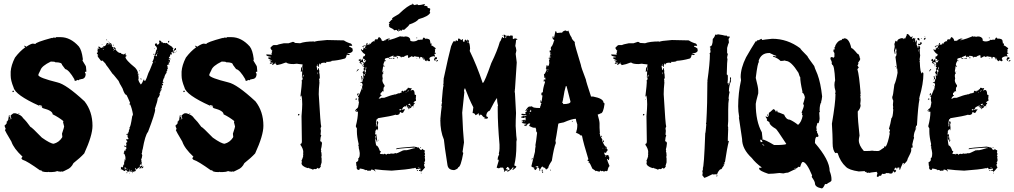

<svg xmlns="http://www.w3.org/2000/svg" viewBox="-20 -919 5519 1045"><path d="M286.1 -716.8H309.6Q363.8 -716.8 409.2 -666Q424.8 -646 430.7 -599.6V-593.8L428.7 -589.8L446.3 -560.5Q448.2 -560.5 450.2 -529.3L446.3 -527.3Q446.3 -529.3 444.3 -529.3L442.4 -525.4V-523.4L446.3 -517.6Q446.3 -488.3 418.9 -488.3Q418.9 -486.3 415 -486.3Q415 -488.3 413.1 -488.3Q413.1 -482.4 405.3 -482.4Q401.4 -484.4 399.4 -484.4Q399.4 -481.4 391.6 -478.5Q383.8 -481.4 383.8 -484.4Q385.7 -484.4 385.7 -486.3Q355 -539.1 335 -543L317.4 -566.4Q317.4 -580.1 280.3 -580.1Q280.3 -584 256.8 -584Q207 -560.1 200.2 -537.1Q188.5 -515.6 188.5 -509.8Q193.4 -495.1 292 -470.7Q339.8 -460.4 440.4 -367.2Q483.4 -312 483.4 -234.4Q483.4 -181.6 438.5 -84Q415.5 -59.1 379.9 -31.2Q367.2 -4.9 344.7 3.9Q322.3 15.6 319.3 15.6L315.4 13.7L311.5 15.6Q292 14.2 292 11.7Q279.3 17.6 260.7 17.6H247.1Q245.1 17.6 245.1 15.6L241.2 17.6H237.3Q204.1 17.6 204.1 5.9Q200.2 6.3 200.2 9.8Q126.5 -43 104.5 -48.8Q101.6 -48.8 96.7 -56.6V-58.6L102.5 -66.4Q54.2 -111.3 42 -148.4Q6.8 -207.5 6.8 -210.9Q10.7 -215.8 10.7 -218.8Q4.9 -229.5 4.9 -236.3Q7.8 -236.3 16.6 -248V-257.8Q25.4 -257.8 28.3 -291H30.3Q34.2 -290.5 34.2 -287.1Q30.3 -286.6 30.3 -283.2Q38.1 -283.2 38.1 -269.5H40Q40 -271.5 42 -275.4Q38.1 -281.7 38.1 -287.1V-291Q51.8 -302.7 55.7 -302.7H63.5Q95.7 -294.4 106.4 -275.4Q124.5 -258.3 145.5 -228.5Q151.9 -228 208 -169.9Q254.9 -136.7 272.5 -136.7Q301.3 -144.5 317.4 -169.9L319.3 -173.8Q319.3 -180.7 317.4 -191.4Q329.1 -226.1 329.1 -230.5Q329.1 -233.4 323.2 -253.9Q325.2 -257.8 325.2 -259.8Q298.8 -281.2 266.6 -296.9Q266.6 -316.4 213.9 -330.1Q210.9 -330.1 206.1 -337.9V-339.8H210Q210 -344.2 192.4 -347.7L194.3 -343.8H192.4Q62.5 -402.3 53.7 -443.4Q38.1 -481 38.1 -507.8V-529.3Q40.5 -564 61.5 -605.5Q87.9 -640.6 118.2 -662.1Q115.2 -662.1 110.4 -669.9H114.3Q122.1 -667 122.1 -664.1Q148.9 -681.6 159.2 -681.6L172.9 -679.7Q172.9 -688.5 262.7 -712.9V-710.9Q269 -714.8 274.4 -714.8Q275.4 -714.8 282.2 -712.9Q282.7 -716.8 286.1 -716.8ZM51.8 -425.8Q55.7 -425.3 55.7 -421.9Q55.7 -418 51.8 -418H47.9V-421.9Q48.3 -425.8 51.8 -425.8ZM196.3 -341.8H200.2V-339.8H196.3ZM81.1 -302.7H85V-298.8H81.1ZM28.3 -269.5V-265.6H30.3V-269.5Z M559.1 -705.1Q563 -704.6 563 -701.2V-699.2Q559.1 -699.2 559.1 -703.1ZM850.1 -699.2Q859.9 -693.8 859.9 -687.5Q861.8 -687.5 861.8 -689.5Q869.6 -686.5 869.6 -683.6L873.5 -685.5Q877.9 -685.5 881.3 -683.6Q885.3 -685.5 887.2 -685.5Q893.1 -678.7 916.5 -664.1Q919.9 -656.2 924.3 -656.2L920.4 -648.4Q922.4 -645 922.4 -640.6H924.3Q924.3 -647 934.1 -658.2Q938 -657.7 938 -654.3V-646.5H936L932.1 -648.4Q932.1 -643.6 924.3 -638.7L926.3 -634.8V-632.8Q926.3 -628.9 922.4 -628.9V-638.7H920.4Q920.4 -636.7 918.5 -632.8L914.6 -634.8H912.6V-630.9Q912.6 -629.9 916.5 -625Q912.6 -624.5 912.6 -621.1L908.7 -623H906.7Q904.8 -615.2 904.8 -609.4L900.9 -611.3Q900.9 -607.4 898.9 -607.4Q901.9 -599.6 904.8 -599.6Q904.8 -601.6 906.7 -601.6V-593.8L898.9 -599.6V-591.8H900.9L904.8 -593.8V-585.9Q900.4 -572.3 889.2 -562.5Q893.1 -556.2 893.1 -552.7H891.1L893.1 -548.8V-543Q889.2 -543 889.2 -541L891.1 -537.1L885.3 -527.3L887.2 -523.4Q877 -513.2 873.5 -494.1Q870.1 -494.1 865.7 -474.6Q869.6 -474.1 869.6 -470.7V-468.8Q867.7 -468.8 863.8 -466.8Q863.8 -468.8 861.8 -468.8V-464.8Q867.7 -464.8 867.7 -457Q865.7 -457 865.7 -455.1L861.8 -457H859.9V-455.1H863.8V-451.2L859.9 -453.1L861.8 -443.4Q861.8 -439.5 857.9 -439.5Q857.9 -441.4 856 -441.4V-437.5H859.9Q857.9 -423.8 854 -423.8Q854 -425.8 852.1 -425.8V-423.8Q854 -419.9 854 -418Q851.1 -418 848.1 -410.2L850.1 -406.2Q846.7 -392.1 838.4 -384.8Q838.4 -370.1 822.8 -326.2Q822.8 -324.2 824.7 -324.2Q824.7 -302.7 785.6 -201.2Q770 -184.1 756.3 -105.5Q754.4 -105.5 754.4 -103.5H756.3Q754.4 -97.7 752.4 -97.7Q752.4 -95.7 754.4 -95.7Q752.9 -84 750.5 -84L754.4 -74.2Q752.4 -57.1 748.5 -52.7V-50.8L750.5 -41Q748.5 -41 748.5 -39.1L752.4 -37.1Q750.5 -19.5 746.6 -19.5Q744.6 -23.4 744.6 -25.4H742.7L740.7 -15.6V-11.7Q743.7 -11.7 754.4 -19.5V-17.6Q752.4 -13.7 752.4 -11.7H756.3L760.3 -13.7V-9.8Q760.3 -6.8 752.4 -2H750.5L752.4 -5.9V-9.8Q741.7 0 740.7 0Q740.7 -2 738.8 -2L740.7 -5.9V-9.8H738.8L721.2 3.9Q721.2 -3.9 717.3 -3.9H715.3Q719.2 8.3 719.2 11.7Q716.3 11.7 711.4 15.6V11.7H709.5V15.6Q711.4 15.6 711.4 17.6H709.5Q704.6 13.7 703.6 13.7H701.7V19.5L693.8 15.6Q693.8 17.6 691.9 17.6Q688 11.2 688 7.8H686Q686 15.6 682.1 15.6V13.7L678.2 15.6H674.3L668.5 7.8H660.6V11.7H656.7Q643.1 4.4 643.1 2L639.2 3.9H637.2L639.2 -5.9Q637.2 -5.9 637.2 -7.8L643.1 -11.7V-7.8H645Q647.9 -7.8 650.9 -13.7H648.9Q652.8 -25.4 656.7 -25.4Q654.8 -29.3 654.8 -31.2Q658.7 -43.9 658.7 -48.8V-52.7H662.6V-64.5Q658.7 -83.5 652.8 -84V-85.9L656.7 -91.8Q654.8 -95.7 654.8 -97.7Q658.2 -99.6 664.6 -99.6L662.6 -103.5Q668.5 -109.9 668.5 -113.3Q666.5 -121.1 656.7 -121.1V-127H658.7L664.6 -123H668.5L666.5 -127L668.5 -130.9Q666.5 -137.7 666.5 -138.7Q666.5 -144.5 672.4 -144.5V-150.4Q672.4 -153.3 666.5 -156.2Q668.5 -160.2 668.5 -162.1H670.4Q672.4 -162.1 672.4 -160.2Q675.8 -162.1 680.2 -162.1L674.3 -173.8V-185.5Q667.5 -187.5 666.5 -187.5V-189.5Q673.8 -189.5 678.2 -193.4L676.3 -197.3V-199.2L680.2 -197.3Q680.2 -210.9 686 -218.8Q684.1 -222.7 684.1 -224.6Q690.4 -224.6 699.7 -287.1Q701.7 -287.1 703.6 -296.9Q697.8 -331.1 688 -351.6L684.1 -349.6V-351.6L688 -359.4Q674.3 -392.1 668.5 -402.3Q658.2 -402.3 647 -437.5L637.2 -455.1Q634.3 -457.5 625.5 -478.5Q594.7 -517.6 592.3 -517.6Q563.5 -559.6 557.1 -566.4Q557.1 -571.3 537.6 -589.8L533.7 -587.9H529.8Q510.3 -610.8 510.3 -617.2H514.2V-619.1Q506.3 -628.9 506.3 -630.9Q512.2 -630.9 512.2 -638.7L510.3 -642.6Q512.2 -646.5 512.2 -648.4Q510.3 -652.3 510.3 -654.3H522V-656.2Q516.1 -656.2 516.1 -660.2V-666H518.1Q527.8 -662.1 527.8 -658.2H531.7Q535.6 -658.2 535.6 -662.1L539.6 -660.2H543.5L539.6 -666Q552.7 -666 559.1 -677.7Q557.1 -677.7 557.1 -679.7L564.9 -685.5Q570.8 -685.5 570.8 -677.7H572.8Q576.7 -677.7 576.7 -681.6V-683.6H570.8Q571.3 -687.5 574.7 -687.5Q588.4 -680.7 588.4 -677.7L586.4 -673.8Q590.3 -673.3 590.3 -669.9V-668L588.4 -664.1Q606 -664.1 609.9 -654.3L607.9 -650.4Q623 -630.9 633.3 -630.9H639.2V-625L643.1 -627L648.9 -623Q648.9 -625 650.9 -625L652.8 -621.1L662.6 -628.9L664.6 -625Q662.6 -621.1 662.6 -619.1Q666.5 -617.2 668.5 -617.2V-615.2Q668.5 -612.3 662.6 -609.4Q662.6 -593.3 715.3 -550.8Q731 -533.7 731 -519.5H729Q734.9 -501 734.9 -496.1H732.9L734.9 -492.2L732.9 -488.3Q732.9 -477.1 746.6 -459Q754.9 -467.3 762.2 -486.3Q766.1 -486.3 766.1 -478.5H770Q777.8 -490.2 787.6 -521.5Q792 -527.3 811 -576.2H813V-580.1Q809.1 -580.1 809.1 -582Q814.5 -591.3 818.8 -605.5L816.9 -609.4Q816.9 -612.3 822.8 -615.2L820.8 -619.1V-621.1Q825.2 -621.1 830.6 -646.5Q833 -646.5 834.5 -654.3Q833.5 -665.5 824.7 -669.9L822.8 -679.7Q829.1 -683.6 832.5 -683.6Q834.5 -680.2 834.5 -675.8Q845.7 -675.8 848.1 -687.5L846.2 -691.4V-695.3Q846.7 -699.2 850.1 -699.2ZM900.9 -697.3V-691.4Q900.9 -687.5 897 -687.5H895V-695.3Q897 -695.3 900.9 -697.3ZM566.9 -693.4H570.8V-691.4H566.9ZM564.9 -677.7V-675.8H568.8V-677.7ZM533.7 -677.7H537.6V-675.8H533.7ZM580.6 -675.8V-673.8H584.5V-675.8ZM598.1 -675.8 600.1 -671.9H594.2Q594.7 -675.8 598.1 -675.8ZM594.2 -660.2Q600.1 -647.5 606 -646.5V-648.4Q598.1 -657.2 598.1 -662.1ZM820.8 -656.2H822.8V-652.3H820.8ZM539.6 -652.3Q540 -648.4 543.5 -648.4V-652.3ZM596.2 -646.5V-642.6H598.1V-646.5ZM938 -642.6H939.9V-638.7H938ZM834.5 -638.7V-634.8H836.4V-638.7ZM930.2 -636.7H934.1V-632.8H930.2ZM834.5 -628.9V-625H836.4V-628.9ZM818.8 -627V-621.1H814.9V-623Q815.4 -627 818.8 -627ZM828.6 -619.1V-613.3H832.5L834.5 -623H832.5Q828.6 -622.6 828.6 -619.1ZM824.7 -619.1V-615.2H826.7V-619.1ZM822.8 -584V-580.1H824.7V-584ZM897 -584V-580.1H898.9V-584ZM897 -570.3H900.9V-566.4H897ZM736.8 -535.2H740.7V-531.2Q736.8 -531.2 736.8 -535.2ZM732.9 -517.6H736.8V-509.8H734.9Q734.9 -514.2 732.9 -517.6ZM744.6 -492.2H748.5Q748.5 -490.2 750.5 -486.3H748.5Q744.6 -486.3 744.6 -490.2ZM854 -435.5V-431.6H856V-435.5ZM660.6 -50.8Q661.1 -46.9 664.6 -46.9V-50.8ZM746.6 -35.2V-31.2H748.5V-35.2ZM658.7 -9.8V0H660.6Q664.6 -2 666.5 -2Q666.5 -4.9 658.7 -9.8ZM668.5 -2V2H670.4V-2ZM672.4 0V3.9H674.3V0ZM658.7 3.9V5.9H662.6V3.9ZM682.1 3.9V7.8H684.1V3.9ZM695.8 7.8Q695.8 9.8 693.8 13.7H697.8V7.8ZM672.4 17.6V23.4H668.5V21.5Q668.9 17.6 672.4 17.6ZM701.7 19.5H703.6V23.4H701.7ZM684.1 21.5H686V25.4H684.1Z M1216.3 -716.8H1239.7Q1293.9 -716.8 1339.4 -666Q1355 -646 1360.8 -599.6V-593.8L1358.9 -589.8L1376.5 -560.5Q1378.4 -560.5 1380.4 -529.3L1376.5 -527.3Q1376.5 -529.3 1374.5 -529.3L1372.6 -525.4V-523.4L1376.5 -517.6Q1376.5 -488.3 1349.1 -488.3Q1349.1 -486.3 1345.2 -486.3Q1345.2 -488.3 1343.3 -488.3Q1343.3 -482.4 1335.4 -482.4Q1331.5 -484.4 1329.6 -484.4Q1329.6 -481.4 1321.8 -478.5Q1314 -481.4 1314 -484.4Q1315.9 -484.4 1315.9 -486.3Q1285.2 -539.1 1265.1 -543L1247.6 -566.4Q1247.6 -580.1 1210.4 -580.1Q1210.4 -584 1187 -584Q1137.2 -560.1 1130.4 -537.1Q1118.7 -515.6 1118.7 -509.8Q1123.5 -495.1 1222.2 -470.7Q1270 -460.4 1370.6 -367.2Q1413.6 -312 1413.6 -234.4Q1413.6 -181.6 1368.7 -84Q1345.7 -59.1 1310.1 -31.2Q1297.4 -4.9 1274.9 3.9Q1252.4 15.6 1249.5 15.6L1245.6 13.7L1241.7 15.6Q1222.2 14.2 1222.2 11.7Q1209.5 17.6 1190.9 17.6H1177.2Q1175.3 17.6 1175.3 15.6L1171.4 17.6H1167.5Q1134.3 17.6 1134.3 5.9Q1130.4 6.3 1130.4 9.8Q1056.6 -43 1034.7 -48.8Q1031.7 -48.8 1026.9 -56.6V-58.6L1032.7 -66.4Q984.4 -111.3 972.2 -148.4Q937 -207.5 937 -210.9Q940.9 -215.8 940.9 -218.8Q935.1 -229.5 935.1 -236.3Q938 -236.3 946.8 -248V-257.8Q955.6 -257.8 958.5 -291H960.4Q964.4 -290.5 964.4 -287.1Q960.4 -286.6 960.4 -283.2Q968.3 -283.2 968.3 -269.5H970.2Q970.2 -271.5 972.2 -275.4Q968.3 -281.7 968.3 -287.1V-291Q981.9 -302.7 985.8 -302.7H993.7Q1025.9 -294.4 1036.6 -275.4Q1054.7 -258.3 1075.7 -228.5Q1082 -228 1138.2 -169.9Q1185.1 -136.7 1202.6 -136.7Q1231.4 -144.5 1247.6 -169.9L1249.5 -173.8Q1249.5 -180.7 1247.6 -191.4Q1259.3 -226.1 1259.3 -230.5Q1259.3 -233.4 1253.4 -253.9Q1255.4 -257.8 1255.4 -259.8Q1229 -281.2 1196.8 -296.9Q1196.8 -316.4 1144 -330.1Q1141.1 -330.1 1136.2 -337.9V-339.8H1140.1Q1140.1 -344.2 1122.6 -347.7L1124.5 -343.8H1122.6Q992.7 -402.3 983.9 -443.4Q968.3 -481 968.3 -507.8V-529.3Q970.7 -564 991.7 -605.5Q1018.1 -640.6 1048.3 -662.1Q1045.4 -662.1 1040.5 -669.9H1044.4Q1052.2 -667 1052.2 -664.1Q1079.1 -681.6 1089.4 -681.6L1103 -679.7Q1103 -688.5 1192.9 -712.9V-710.9Q1199.2 -714.8 1204.6 -714.8Q1205.6 -714.8 1212.4 -712.9Q1212.9 -716.8 1216.3 -716.8ZM981.9 -425.8Q985.8 -425.3 985.8 -421.9Q985.8 -418 981.9 -418H978V-421.9Q978.5 -425.8 981.9 -425.8ZM1126.5 -341.8H1130.4V-339.8H1126.5ZM1011.2 -302.7H1015.1V-298.8H1011.2ZM958.5 -269.5V-265.6H960.4V-269.5Z M1460.9 -576.2 1462.9 -580.1Q1457 -580.1 1457 -576.2ZM1627 -498Q1630.9 -498 1632.8 -511.7H1628.9ZM1710.9 -515.6V-525.4H1709V-515.6ZM1709 -564.5V-568.4Q1705.1 -567.9 1705.1 -564.5ZM1460.9 -576.2V-574.2L1447.3 -570.3L1453.1 -578.1V-585.9Q1447.3 -585.9 1447.3 -589.8L1451.2 -591.8Q1451.7 -587.9 1455.1 -587.9H1459Q1459 -591.8 1441.4 -599.6L1439.5 -603.5V-605.5Q1447.3 -607.4 1455.1 -607.4V-609.4Q1429.7 -613.8 1429.7 -619.1V-623Q1435.5 -623 1459 -621.1Q1459 -625 1457 -628.9L1460.9 -630.9L1459 -634.8V-636.7L1462.9 -642.6Q1458.5 -643.6 1451.2 -658.2Q1463.9 -673.8 1470.7 -673.8H1488.3Q1493.7 -677.7 1525.4 -683.6H1550.8L1574.2 -691.4Q1584 -690.4 1584 -685.5Q1603.5 -683.6 1613.3 -683.6Q1639.6 -693.4 1689.5 -693.4L1693.4 -691.4Q1693.4 -696.3 1759.8 -701.2Q1815.9 -699.2 1851.6 -699.2Q1866.7 -688.5 1890.6 -681.6L1896.5 -673.8V-669.9H1880.9V-664.1Q1890.1 -663.1 1900.4 -652.3L1898.4 -648.4Q1900.4 -644.5 1900.4 -642.6Q1894 -628.9 1871.1 -628.9V-627Q1884.8 -625 1884.8 -621.1Q1880.4 -621.1 1877 -619.1Q1873.5 -621.1 1867.2 -621.1Q1863.3 -599.6 1853.5 -599.6Q1818.4 -589.8 1785.2 -587.9Q1785.2 -582 1752 -582V-580.1H1755.9V-576.2H1750Q1748 -576.2 1748 -578.1Q1724.6 -578.1 1724.6 -568.4H1720.7V-574.2Q1716.8 -574.2 1714.8 -558.6Q1716.8 -558.6 1716.8 -556.6L1712.9 -554.7Q1710 -562.5 1707 -562.5Q1703.1 -562 1703.1 -558.6Q1707 -540.5 1707 -537.1Q1710.4 -537.1 1712.9 -546.9Q1710.9 -546.9 1710.9 -548.8H1714.8Q1716.8 -535.6 1718.8 -531.2Q1718.8 -529.3 1716.8 -529.3Q1720.7 -513.7 1720.7 -494.1L1716.8 -488.3L1718.8 -476.6Q1718.8 -474.6 1716.8 -474.6L1718.8 -470.7Q1714.8 -434.6 1714.8 -406.2Q1724.6 -235.4 1728.5 -230.5Q1724.6 -222.7 1724.6 -218.8L1726.6 -207Q1724.6 -193.8 1724.6 -185.5Q1728.5 -185.5 1728.5 -179.7Q1724.1 -174.3 1722.7 -150.4Q1732.4 -148.4 1732.4 -138.7Q1730.5 -116.7 1726.6 -105.5Q1728.5 -102.1 1728.5 -97.7H1726.6Q1730.5 -88.9 1730.5 -72.3Q1730.5 -66.4 1728.5 -66.4L1730.5 -56.6V-35.2Q1730.5 -33.2 1724.6 -15.6Q1726.6 -15.6 1726.6 -13.7Q1719.2 -2 1716.8 -2H1712.9L1707 -5.9Q1706.5 -0.5 1697.3 2L1693.4 0Q1685.5 3.9 1679.7 3.9Q1679.7 1 1660.2 -3.9Q1660.2 -5.9 1658.2 -5.9L1654.3 -3.9Q1621.1 -14.2 1621.1 -31.2Q1623 -35.2 1623 -37.1L1621.1 -46.9Q1623.5 -46.9 1628.9 -64.5H1630.9Q1630.9 -66.4 1628.9 -66.4Q1630.9 -77.1 1630.9 -82L1628.9 -85.9L1630.9 -89.8Q1630.9 -108.9 1615.2 -130.9Q1615.2 -136.7 1617.2 -136.7Q1623 -136.7 1623 -150.4Q1621.1 -251 1621.1 -287.1Q1625 -332.5 1625 -351.6Q1625 -378.9 1621.1 -398.4H1619.1V-394.5H1615.2Q1623 -459.5 1623 -474.6Q1621.1 -478.5 1621.1 -480.5Q1627 -482.4 1627 -493.2Q1627 -498 1623 -498Q1625 -521.5 1625 -529.3Q1625 -533.2 1621.1 -533.2V-527.3H1617.2L1619.1 -552.7H1623Q1623 -548.8 1625 -535.2H1627V-537.1Q1625 -547.9 1625 -554.7L1627 -568.4Q1600.6 -570.8 1595.7 -572.3Q1585 -570.3 1578.1 -570.3Q1547.4 -570.3 1539.1 -578.1H1533.2Q1509.8 -568.4 1486.3 -564.5Q1486.3 -567.4 1478.5 -572.3Q1480.5 -576.2 1480.5 -578.1H1478.5Q1471.7 -566.4 1460.9 -566.4V-572.3Q1466.8 -572.3 1466.8 -578.1L1462.9 -576.2ZM1605.5 -291H1601.6Q1601.6 -298.8 1605.5 -298.8H1609.4V-294.9Q1609.4 -291 1605.5 -291ZM1617.2 -377H1613.3V-378.9H1617.2Z M2160.6 -722.7V-718.8Q2162.6 -718.8 2166.5 -720.7Q2176.8 -718.8 2178.2 -718.8L2186 -720.7Q2207 -720.7 2213.4 -705.1Q2213.4 -703.1 2211.4 -703.1Q2211.4 -693.4 2231 -693.4Q2248.5 -694.8 2256.3 -703.1Q2258.3 -703.1 2258.3 -701.2L2268.1 -703.1H2279.8Q2279.8 -708.5 2285.6 -714.8Q2293.5 -712.9 2293.5 -707Q2295.4 -707 2295.4 -709Q2320.8 -709 2320.8 -695.3Q2322.8 -687.5 2322.8 -681.6H2324.7L2328.6 -683.6V-675.8L2326.7 -671.9Q2333 -671.9 2352.1 -656.2Q2348.1 -648.4 2346.2 -648.4L2348.1 -644.5V-642.6L2346.2 -632.8Q2350.1 -630.9 2352.1 -630.9V-627Q2344.2 -627 2344.2 -623Q2348.1 -615.2 2348.1 -611.3H2344.2Q2342.3 -611.3 2342.3 -613.3Q2316.9 -609.9 2316.9 -599.6Q2320.8 -593.3 2320.8 -587.9L2316.9 -585.9H2313Q2308.1 -589.8 2307.1 -589.8H2301.3V-585.9H2299.3Q2289.6 -590.8 2289.6 -599.6H2285.6L2281.7 -597.7Q2281.7 -609.4 2268.1 -609.4V-605.5L2264.2 -607.4H2262.2V-605.5H2266.1V-601.6H2260.3V-609.4H2258.3Q2248.5 -609.4 2234.9 -613.3Q2234.9 -609.4 2231 -609.4H2227.1L2221.2 -613.3L2203.6 -603.5H2201.7Q2201.7 -612.3 2199.7 -615.2Q2201.7 -615.2 2201.7 -617.2Q2197.8 -617.2 2197.8 -619.1Q2183.6 -615.7 2178.2 -609.4H2164.6V-605.5H2162.6Q2162.6 -615.2 2139.2 -615.2L2137.2 -611.3Q2139.2 -611.3 2139.2 -609.4H2137.2L2125.5 -611.3V-607.4H2121.6V-617.2Q2100.1 -607.4 2098.1 -607.4V-603.5H2106V-599.6H2100.1Q2097.2 -599.6 2094.2 -605.5Q2074.7 -601.6 2074.7 -597.7V-589.8H2080.6V-585.9H2078.6L2074.7 -587.9Q2066.9 -574.2 2066.9 -568.4V-564.5Q2066.9 -560.5 2072.8 -560.5V-556.6H2068.8L2064.9 -558.6Q2064.9 -551.3 2061 -531.2Q2062 -523.4 2066.9 -523.4V-519.5Q2061 -519.5 2061 -503.9L2063 -492.2L2061 -482.4Q2061 -470.2 2072.8 -455.1V-447.3Q2066.9 -447.3 2066.9 -427.7Q2068.8 -423.8 2068.8 -421.9H2064.9L2061 -423.8Q2061 -418 2051.3 -412.1V-400.4L2055.2 -402.3L2057.1 -398.4Q2047.9 -395 2043.5 -384.8H2041.5V-382.8H2049.3L2055.2 -386.7H2070.8Q2110.8 -402.3 2127.4 -404.3Q2127.4 -406.2 2129.4 -406.2Q2131.3 -406.2 2131.3 -404.3Q2149.4 -412.1 2152.8 -412.1Q2152.8 -410.2 2154.8 -410.2Q2154.8 -413.1 2166.5 -416Q2164.6 -419.9 2164.6 -421.9L2170.4 -425.8L2178.2 -419.9Q2178.2 -425.8 2182.1 -425.8H2188Q2188 -429.7 2197.8 -435.5Q2197.8 -441.4 2201.7 -441.4Q2211.4 -440.9 2211.4 -437.5L2215.3 -439.5H2217.3L2221.2 -437.5L2215.3 -427.7V-425.8L2225.1 -429.7Q2236.8 -429.7 2236.8 -406.2V-404.3Q2244.6 -403.3 2244.6 -398.4V-396.5Q2244.6 -394.5 2242.7 -394.5Q2242.7 -392.6 2244.6 -392.6L2242.7 -384.8L2244.6 -371.1Q2231 -366.2 2231 -357.4L2234.9 -359.4H2236.8V-355.5Q2236.8 -351.6 2231 -351.6L2232.9 -347.7Q2232.9 -345.2 2223.1 -339.8Q2223.1 -341.8 2221.2 -341.8Q2221.2 -331.5 2205.6 -328.1V-324.2H2203.6Q2203.6 -335.9 2193.8 -335.9L2195.8 -345.7H2193.8Q2189.9 -345.7 2189.9 -339.8H2186L2182.1 -341.8Q2182.1 -337.4 2174.3 -335.9Q2174.3 -333 2164.6 -320.3H2166.5Q2172.9 -324.2 2178.2 -324.2V-322.3L2182.1 -324.2H2184.1V-320.3Q2180.7 -320.3 2174.3 -306.6L2170.4 -304.7H2166.5Q2161.6 -308.6 2160.6 -308.6H2156.7Q2156.7 -293 2137.2 -293L2133.3 -294.9Q2110.8 -287.1 2035.6 -275.4V-269.5L2031.7 -271.5Q2028.8 -269 2025.9 -248L2027.8 -244.1L2025.9 -234.4V-230.5H2027.8Q2027.8 -235.4 2031.7 -244.1Q2029.8 -251 2029.8 -252Q2031.7 -255.4 2031.7 -259.8H2035.6Q2036.1 -252 2039.6 -252L2035.6 -242.2Q2037.6 -231.4 2037.6 -224.6V-218.8Q2037.6 -216.8 2035.6 -216.8L2037.6 -212.9V-210.9H2033.7V-216.8Q2029.8 -216.8 2022 -205.1Q2022 -203.1 2023.9 -203.1L2022 -193.4V-185.5Q2022.9 -185.5 2027.8 -189.5Q2027.8 -188 2033.7 -148.4H2029.8Q2029.8 -160.2 2022 -162.1V-160.2Q2026.4 -127 2027.8 -127Q2037.6 -127 2047.4 -97.7Q2049.3 -97.7 2053.2 -95.7L2047.4 -82Q2057.6 -80.1 2059.1 -80.1Q2063 -82 2064.9 -82L2063 -78.1H2064.9L2070.8 -82Q2080.6 -82 2080.6 -76.2H2082.5Q2082.5 -82 2096.2 -82V-80.1L2109.9 -84L2113.8 -82Q2117.7 -84 2119.6 -84V-82Q2131.8 -85.9 2135.3 -85.9V-84Q2141.6 -84 2176.3 -101.6V-99.6L2180.2 -101.6H2193.8Q2198.7 -101.6 2236.8 -113.3Q2236.8 -111.3 2238.8 -111.3V-115.2H2223.1Q2137.2 -110.4 2137.2 -105.5V-111.3Q2150.9 -115.2 2232.9 -121.1Q2252.4 -119.1 2252.4 -115.2L2256.3 -117.2Q2259.3 -117.2 2268.1 -103.5H2273.9Q2277.8 -103.5 2277.8 -109.4Q2284.7 -101.6 2291.5 -101.6V-91.8Q2291.5 -89.8 2289.6 -89.8Q2293.5 -83.5 2293.5 -80.1L2289.6 -72.3Q2293.5 -72.3 2293.5 -66.4L2291.5 -62.5Q2293.5 -58.6 2293.5 -56.6H2291.5L2293.5 -52.7V-43L2287.6 -33.2H2291.5V-29.3L2287.6 -23.4Q2289.6 -19.5 2289.6 -17.6H2287.6L2293.5 -7.8Q2274.4 15.1 2272 15.6Q2268.1 15.6 2268.1 9.8L2264.2 11.7H2260.3V5.9H2264.2L2268.1 7.8V-2L2244.6 2L2242.7 -2Q2244.6 -2 2244.6 -3.9Q2240.7 -5.9 2238.8 -5.9L2231 -2V-3.9Q2196.8 3.9 2111.8 9.8Q2062 7.8 2018.1 2L2023.9 13.7H2022Q2014.2 3.9 2000.5 3.9Q1998.5 7.8 1998.5 9.8H1984.9L1981 11.7Q1981 5.9 1969.2 5.9Q1969.2 7.8 1967.3 7.8Q1967.3 2 1938 -2Q1938 5.9 1932.1 5.9Q1923.3 5.9 1920.4 -5.9L1922.4 -9.8Q1918.5 -17.6 1918.5 -31.2V-37.1Q1925.3 -37.1 1930.2 -46.9V-58.6Q1938 -58.6 1938 -85.9Q1936 -102.5 1932.1 -115.2Q1934.1 -119.1 1934.1 -121.1Q1930.2 -121.1 1930.2 -125L1932.1 -134.8Q1922.4 -175.8 1922.4 -203.1V-220.7Q1916.5 -228.5 1916.5 -232.4Q1928.2 -277.3 1928.2 -308.6L1926.3 -312.5L1922.4 -310.5Q1916 -314.5 1912.6 -314.5V-318.4H1916.5L1920.4 -316.4L1922.4 -320.3H1916.5V-324.2Q1930.2 -330.6 1930.2 -343.8Q1932.1 -350.6 1932.1 -351.6V-357.4H1934.1Q1934.1 -361.3 1930.2 -377L1932.1 -390.6Q1928.2 -390.6 1928.2 -394.5Q1935.1 -397.9 1951.7 -445.3Q1949.7 -445.3 1949.7 -447.3Q1953.6 -447.3 1953.6 -462.9Q1949.7 -462.9 1949.7 -468.8H1945.8L1941.9 -466.8V-470.7Q1944.8 -470.7 1949.7 -474.6Q1949.7 -472.7 1951.7 -472.7Q1954.1 -490.7 1959.5 -494.1L1957.5 -498V-511.7Q1957.5 -513.7 1959.5 -513.7Q1953.6 -523.4 1953.6 -527.3Q1956.5 -527.3 1961.4 -535.2Q1959.5 -535.2 1959.5 -537.1H1961.4L1957.5 -544.9Q1960.4 -544.9 1963.4 -550.8V-552.7Q1957.5 -552.7 1957.5 -558.6L1961.4 -566.4Q1955.6 -566.4 1955.6 -570.3Q1959.5 -570.3 1959.5 -574.2V-576.2Q1959.5 -580.1 1943.8 -582V-578.1Q1949.7 -578.1 1949.7 -574.2V-572.3Q1939.5 -572.3 1936 -580.1Q1939.9 -580.1 1939.9 -584Q1935.1 -589.8 1932.1 -589.8V-593.8Q1935.5 -593.8 1941.9 -599.6L1943.8 -587.9H1945.8Q1946.8 -595.7 1951.7 -595.7H1955.6V-584L1963.4 -578.1Q1968.3 -579.1 1973.1 -591.8H1971.2Q1964.8 -587.9 1961.4 -587.9V-589.8L1965.3 -595.7V-597.7Q1960 -597.7 1953.6 -601.6L1957.5 -609.4Q1955.6 -609.4 1955.6 -611.3Q1967.3 -611.3 1967.3 -623V-625Q1958 -625 1943.8 -648.4L1949.7 -652.3V-646.5H1955.6Q1955.6 -649.4 1959.5 -654.3V-656.2H1955.6Q1956.1 -660.2 1959.5 -660.2Q1960 -656.2 1963.4 -656.2L1969.2 -664.1V-666L1967.3 -669.9L1955.6 -664.1H1951.7Q1951.7 -669.9 1967.3 -671.9Q1971.2 -669.9 1973.1 -669.9Q1973.1 -685.5 1979 -685.5H1981V-683.6L1977.1 -677.7L1981 -675.8H1982.9L1992.7 -677.7L1990.7 -681.6L1994.6 -683.6Q1995.1 -679.7 1998.5 -679.7Q1998.5 -688.5 2014.2 -695.3Q2018.1 -693.4 2020 -693.4L2018.1 -697.3Q2021 -705.1 2023.9 -705.1H2035.6Q2035.6 -708.5 2041.5 -716.8H2043.5Q2054.2 -713.4 2059.1 -695.3L2063 -697.3H2064.9L2068.8 -695.3Q2068.8 -699.2 2092.3 -709H2102.1V-705.1L2092.3 -703.1V-699.2Q2127.9 -708.5 2160.6 -722.7ZM2246.6 -714.8H2250.5V-710.9H2246.6ZM2074.7 -699.2V-697.3H2078.6V-699.2ZM1969.2 -654.3V-652.3H1973.1V-654.3ZM2139.2 -609.4H2145V-601.6H2141.1L2143.1 -605.5Q2139.2 -605.5 2139.2 -609.4ZM2283.7 -605.5V-601.6H2285.6V-605.5ZM2350.1 -607.4H2357.9V-597.7L2348.1 -595.7L2350.1 -591.8V-587.9H2348.1Q2345.2 -587.9 2342.3 -595.7Q2346.2 -607.4 2350.1 -607.4ZM2109.9 -603.5H2113.8V-599.6H2109.9ZM2117.7 -603.5H2127.4Q2127.4 -599.6 2123.5 -599.6H2117.7ZM2246.6 -599.6H2250.5V-597.7H2246.6ZM2283.7 -597.7Q2287.6 -597.2 2287.6 -593.8H2283.7ZM2357.9 -591.8H2363.8V-589.8Q2363.8 -585.4 2354 -584V-587.9Q2357.9 -587.9 2357.9 -591.8ZM1951.7 -570.3V-566.4H1947.8Q1948.2 -570.3 1951.7 -570.3ZM1949.7 -562.5H1955.6Q1955.6 -558.6 1951.7 -558.6ZM1971.2 -554.7 1969.2 -543H1973.1V-554.7ZM1930.2 -543H1932.1V-541Q1932.1 -538.1 1920.4 -529.3V-531.2Q1927.2 -543 1930.2 -543ZM1963.4 -537.1Q1965.3 -533.7 1965.3 -527.3H1971.2V-541H1969.2Q1964.4 -537.1 1963.4 -537.1ZM2064.9 -531.2H2068.8V-529.3H2064.9ZM1965.3 -525.4V-523.4Q1967.3 -519.5 1967.3 -517.6H1969.2V-525.4ZM1961.4 -515.6V-505.9Q1965.3 -505.9 1965.3 -509.8V-515.6ZM1949.7 -505.9 1953.6 -488.3H1947.8V-494.1L1945.8 -503.9ZM1945.8 -486.3Q1949.7 -485.8 1949.7 -482.4H1945.8ZM1941.9 -453.1H1945.8V-451.2H1941.9ZM1951.7 -437.5V-431.6H1953.6V-437.5ZM2203.6 -427.7V-423.8H2205.6V-427.7ZM2197.8 -421.9 2201.7 -419.9V-425.8Q2197.8 -425.3 2197.8 -421.9ZM2188 -418V-416H2191.9V-418ZM1930.2 -412.1Q1930.2 -410.2 1932.1 -410.2Q1929.7 -398.4 1926.3 -398.4L1924.3 -402.3V-406.2Q1924.3 -409.2 1930.2 -412.1ZM1918.5 -382.8H1922.4V-377H1914.6V-378.9Q1915 -382.8 1918.5 -382.8ZM2201.7 -351.6Q2201.7 -348.6 2207.5 -345.7L2213.4 -349.6Q2211.4 -353.5 2211.4 -355.5Q2206.5 -351.6 2201.7 -351.6ZM2213.4 -347.7V-345.7H2217.3V-347.7ZM2213.4 -343.8V-339.8Q2217.3 -339.8 2217.3 -343.8ZM2197.8 -341.8V-337.9H2199.7V-341.8ZM2201.7 -341.8V-339.8H2205.6V-341.8ZM2205.6 -335.9V-332H2207.5V-335.9ZM2229 -337.9H2232.9V-335.9H2229ZM2152.8 -320.3 2156.7 -318.4H2158.7L2162.6 -320.3Q2160.6 -324.2 2160.6 -326.2Q2152.8 -323.2 2152.8 -320.3ZM2031.7 -236.3V-232.4H2033.7V-236.3ZM2022 -179.7V-177.7L2023.9 -173.8Q2022 -170.4 2022 -166V-164.1H2023.9L2025.9 -173.8V-175.8Q2025.9 -179.7 2022 -179.7ZM2037.6 -158.2H2039.6V-154.3H2037.6ZM2270 -119.1 2272 -115.2H2266.1Q2266.6 -119.1 2270 -119.1ZM2254.4 -7.8V-5.9H2262.2V-7.8ZM2252.4 5.9H2254.4V7.8Q2254.4 11.7 2250.5 11.7L2248.5 7.8ZM2270 21.5H2273.9V25.4Q2270 25.4 2270 21.5ZM2147.5 -746.6V-750.5L2153.3 -758.3V-760.3H2150.4Q2148.4 -750.5 2141.6 -750.5Q2141.6 -756.3 2136.2 -756.3Q2130.9 -754.4 2124.5 -754.4Q2124.5 -759.8 2101.6 -770L2096.2 -777.8L2099.1 -781.7Q2096.2 -785.6 2096.2 -787.6Q2101.6 -787.6 2101.6 -791.5Q2096.2 -791.5 2096.2 -795.4Q2110.8 -813 2116.2 -813L2113.3 -816.9Q2113.3 -822.3 2150.4 -842.3Q2201.7 -891.6 2224.6 -895V-898.9H2227.5Q2227.5 -895 2236.3 -891.1Q2245.6 -895 2253.4 -895Q2253.9 -891.1 2258.8 -891.1Q2268.6 -891.1 2290.5 -897L2293.5 -893.1Q2287.6 -892.6 2287.6 -889.2Q2307.6 -885.7 2307.6 -881.3V-875.5Q2321.8 -875 2321.8 -869.6Q2321.8 -865.7 2318.8 -854L2321.8 -850.1Q2312 -829.6 2258.8 -814.9Q2246.1 -798.3 2207.5 -785.6Q2207.5 -779.8 2179.2 -756.3Q2173.3 -758.3 2170.4 -758.3Q2166 -750.5 2159.2 -750.5L2161.6 -754.4V-756.3Q2159.7 -756.3 2147.5 -746.6Z M2720.2 -729.5H2728Q2728 -725.1 2739.7 -723.6Q2743.7 -725.6 2745.6 -725.6L2753.4 -721.7Q2753.9 -725.6 2757.3 -725.6H2767.1Q2771 -725.1 2771 -721.7V-708Q2772.9 -708 2772.9 -706.1Q2779.3 -710 2784.7 -710Q2796.4 -708 2796.4 -704.1Q2788.6 -702.6 2788.6 -700.2Q2788.6 -691.4 2784.7 -668.9Q2788.6 -660.6 2790.5 -643.6L2786.6 -626Q2791 -585.9 2792.5 -579.1L2782.7 -430.7H2780.8L2782.7 -426.8L2780.8 -422.9Q2782.7 -418.9 2782.7 -417H2780.8L2782.7 -413.1Q2788.6 -313.5 2788.6 -303.7Q2786.6 -264.6 2786.6 -233.4Q2790.5 -164.6 2792.5 -159.2L2790.5 -147.5V-127.9Q2790.5 -65.4 2778.8 -18.6Q2781.7 -18.6 2790.5 -12.7Q2790.5 -6.8 2771 6.8L2769 2.9L2776.9 -6.8H2769Q2769 -0.5 2745.6 14.6H2739.7Q2739.7 10.7 2745.6 10.7V8.8H2741.7Q2731 10.7 2726.1 10.7L2728 14.6L2724.1 16.6H2722.2L2724.1 12.7V10.7Q2720.7 -6.8 2716.3 -6.8H2702.6Q2697.8 -2.9 2694.8 -2.9Q2691.4 -2.9 2683.1 -6.8L2694.8 -45.9Q2692.9 -45.9 2692.9 -47.9Q2694.8 -47.9 2694.8 -49.8H2692.9L2689 -47.9V-53.7Q2689 -64.9 2696.8 -79.1L2694.8 -83Q2698.7 -97.7 2698.7 -110.4V-131.8Q2689 -242.7 2689 -319.3V-340.8Q2689 -342.8 2690.9 -342.8Q2685.1 -365.2 2685.1 -385.7Q2671.9 -369.6 2646 -317.4Q2626.5 -310.1 2626.5 -286.1Q2629.9 -286.1 2636.2 -280.3Q2634.3 -272.5 2628.4 -272.5L2624.5 -274.4L2616.7 -270.5V-272.5L2620.6 -278.3Q2612.3 -278.3 2601.1 -293.9Q2594.7 -293.9 2591.3 -295.9V-290H2589.4Q2585.4 -290 2585.4 -301.8H2581.5Q2581.5 -296.9 2567.9 -292Q2564.5 -303.7 2552.2 -303.7L2556.2 -335Q2532.7 -380.4 2511.2 -438.5Q2507.8 -438.5 2505.4 -424.8L2507.3 -417Q2507.3 -414.6 2495.6 -305.7Q2499.5 -201.2 2505.4 -143.6L2497.6 -92.8Q2499.5 -86.9 2501.5 -86.9Q2487.8 -8.8 2474.1 -8.8Q2474.1 -0.5 2452.6 6.8Q2419.9 6.8 2415.5 -20.5Q2397.9 -131.8 2396 -159.2Q2376.5 -204.1 2376.5 -266.6H2378.4Q2378.4 -268.6 2376.5 -268.6Q2380.4 -314.9 2384.3 -340.8Q2384.3 -342.8 2382.3 -342.8Q2384.3 -357.4 2386.2 -362.3L2384.3 -366.2Q2390.1 -442.4 2394 -454.1Q2394 -456.1 2392.1 -456.1L2394 -465.8V-481.4Q2394 -483.4 2396 -483.4L2394 -487.3Q2421.4 -616.7 2435.1 -667Q2442.4 -687 2450.7 -696.3L2456.5 -692.4H2458.5Q2459.5 -700.2 2464.4 -700.2Q2464.8 -696.3 2468.3 -696.3H2472.2Q2472.2 -710 2478 -710L2491.7 -700.2Q2491.7 -703.1 2497.6 -706.1H2499.5V-696.3Q2499.5 -693.4 2505.4 -690.4H2507.3Q2507.3 -701.2 2515.1 -704.1Q2517.1 -700.2 2517.1 -698.2H2519Q2522.9 -698.2 2522.9 -704.1H2524.9Q2524.9 -698.2 2526.9 -698.2Q2530.8 -700.2 2532.7 -700.2V-698.2Q2532.7 -696.8 2530.8 -686.5Q2536.6 -686.5 2538.6 -655.3L2536.6 -641.6Q2575.7 -561.5 2606.9 -467.8H2608.9Q2618.2 -474.1 2653.8 -575.2Q2687 -643.1 2700.7 -692.4Q2704.1 -692.4 2712.4 -715.8L2716.3 -717.8Q2716.3 -711.9 2724.1 -711.9V-713.9Q2720.2 -728.5 2720.2 -729.5ZM2712.4 -725.6H2716.3V-723.6H2712.4ZM2730 -717.8Q2731.9 -713.9 2731.9 -711.9H2735.8L2733.9 -715.8L2737.8 -721.7H2735.8Q2730 -719.7 2730 -717.8ZM2522.9 -692.4V-688.5H2528.8V-690.4Q2526.9 -690.4 2522.9 -692.4ZM2737.8 -8.8 2739.7 -4.9V-2.9H2737.8L2733.9 -4.9V1Q2739.3 1 2745.6 6.8H2749.5Q2753.4 6.8 2753.4 1Q2752.4 -4.4 2743.7 -10.7Q2739.7 -8.8 2737.8 -8.8Z M3055.7 -752.9H3059.6L3065.4 -749H3067.4L3073.2 -752.9Q3082 -726.6 3090.8 -715.8Q3090.8 -706.5 3108.4 -690.4V-682.6Q3108.4 -673.3 3141.6 -565.4Q3141.6 -556.2 3168.9 -485.4Q3168.9 -478 3196.3 -395.5V-393.6H3208Q3264.6 -382.8 3264.6 -360.4Q3268.1 -360.4 3270.5 -354.5Q3263.7 -301.8 3249 -301.8Q3237.8 -295.9 3233.4 -295.9V-293.9Q3243.2 -260.7 3243.2 -247.1V-223.6Q3243.2 -213.9 3245.1 -194.3H3243.2L3247.1 -182.6Q3245.1 -178.7 3245.1 -176.8L3249 -178.7Q3249 -173.3 3258.8 -159.2L3256.8 -155.3Q3270 -120.1 3280.3 -120.1Q3282.2 -116.2 3282.2 -114.3V-108.4Q3285.2 -108.4 3288.1 -102.5Q3278.3 -90.8 3278.3 -86.9L3268.6 -88.9V-86.9Q3270 -73.2 3280.3 -73.2Q3283.7 -75.2 3288.1 -75.2Q3291 -75.2 3293.9 -69.3Q3292 -69.3 3292 -67.4Q3295.9 -66.9 3295.9 -63.5V-57.6L3293.9 -47.9Q3288.1 -47.9 3288.1 -53.7H3284.2V-51.8Q3284.2 -46.4 3297.9 -14.6Q3292 -14.6 3286.1 10.7L3282.2 12.7H3280.3Q3278.3 12.7 3278.3 10.7Q3270.5 14.6 3266.6 14.6Q3260.7 12.7 3260.7 10.7L3256.8 12.7H3252.9Q3248 8.8 3247.1 8.8Q3245.1 12.7 3245.1 14.6H3239.3Q3233.9 14.6 3227.5 10.7Q3223.6 12.7 3221.7 12.7Q3221.7 9.8 3204.1 -1Q3190.4 -31.7 3188.5 -32.2Q3182.6 -32.2 3182.6 -36.1H3188.5Q3188.5 -38.6 3176.8 -45.9Q3176.8 -48.8 3182.6 -51.8Q3155.3 -140.1 3147.5 -180.7Q3145.5 -180.7 3145.5 -182.6L3141.6 -180.7Q3132.3 -190.9 3114.3 -196.3V-198.2L3118.2 -200.2L3116.2 -204.1Q3122.1 -213.4 3122.1 -241.2Q3114.3 -263.7 3114.3 -272.5Q3093.3 -272.5 3047.9 -252.9Q3018.6 -248 3018.6 -245.1Q3006.8 -168 3002.9 -151.4Q3004.9 -147.9 3004.9 -143.6V-139.6Q2995.1 -117.2 2983.4 -43.9Q2963.9 -15.1 2963.9 -4.9L2954.1 2.9H2952.1Q2949.2 2.9 2946.3 -6.8Q2942.4 -4.9 2940.4 -4.9Q2940.4 -7.8 2932.6 -12.7Q2927.2 -12.2 2918.9 4.9Q2920.9 8.8 2920.9 10.7Q2917 8.8 2915 8.8V4.9L2917 1Q2915 1 2911.1 -6.8Q2907.2 -4.9 2905.3 -4.9V-8.8H2909.2V-14.6H2905.3L2895.5 -12.7V-8.8L2899.4 -10.7L2903.3 -4.9Q2896 6.8 2893.6 6.8Q2888.7 1 2885.7 1V-2.9H2889.6V-4.9Q2872.1 -10.3 2872.1 -14.6L2891.6 -92.8Q2891.6 -105.5 2895.5 -126H2893.6Q2897.5 -143.6 2903.3 -196.3L2897.5 -206.1V-208Q2897.5 -210 2899.4 -210Q2895.5 -219.7 2895.5 -223.6H2887.7Q2878.4 -223.6 2860.4 -233.4V-235.4L2866.2 -247.1H2858.4Q2850.1 -244.1 2842.8 -231.4Q2842.8 -235.4 2833 -235.4V-239.3L2844.7 -243.2V-245.1Q2819.3 -247.6 2819.3 -252.9Q2827.1 -252.9 2827.1 -258.8H2819.3V-262.7Q2827.1 -262.7 2833 -268.6Q2833.5 -264.6 2836.9 -264.6H2840.8V-280.3Q2837.4 -280.3 2829.1 -276.4Q2826.2 -278.3 2817.4 -278.3V-284.2L2831.1 -288.1L2835 -286.1Q2842.8 -289.1 2842.8 -292L2838.9 -293.9Q2835 -293.5 2835 -290Q2817.4 -292.5 2817.4 -295.9Q2817.9 -299.8 2821.3 -299.8L2840.8 -297.9L2838.9 -307.6Q2846.7 -310.5 2846.7 -313.5V-319.3L2838.9 -313.5V-315.4Q2853.5 -338.9 2860.4 -338.9Q2874 -338.9 2876 -340.8Q2876 -331.1 2918.9 -331.1Q2919.9 -342.3 2924.8 -348.6L2922.9 -352.5L2926.8 -354.5Q2926.8 -360.4 2920.9 -360.4V-364.3Q2920.9 -366.2 2922.9 -366.2L2920.9 -370.1V-372.1H2924.8V-364.3Q2929.2 -364.3 2932.6 -399.4Q2926.8 -399.4 2926.8 -403.3V-411.1Q2926.8 -416 2934.6 -417Q2934.6 -436.5 2946.3 -471.7Q2944.3 -475.1 2944.3 -479.5H2942.4V-475.6H2938.5L2940.4 -487.3H2944.3V-483.4Q2948.2 -483.4 2948.2 -487.3V-497.1L2944.3 -495.1H2942.4V-501L2940.4 -514.6Q2945.8 -514.6 2956.1 -540Q2953.1 -540 2950.2 -545.9L2954.1 -547.9Q2954.1 -549.8 2952.1 -549.8Q2954.1 -565.4 2958 -565.4Q2960 -562 2960 -557.6Q2969.7 -560.1 2969.7 -581.1L2967.8 -590.8L2971.7 -592.8L2969.7 -596.7V-606.4H2971.7L2975.6 -604.5V-610.4H2971.7Q2971.7 -613.3 2975.6 -627.9H2973.6L2975.6 -631.8V-635.7L2971.7 -633.8V-643.6Q2973.6 -643.6 2977.5 -645.5Q2977.5 -643.6 2979.5 -643.6V-647.5L2977.5 -655.3Q2979.5 -659.2 2979.5 -661.1Q2977.5 -661.1 2977.5 -663.1Q2985.4 -663.1 2995.1 -696.3Q2997.1 -696.3 2997.1 -698.2L2987.3 -710V-717.8Q2987.8 -721.7 2991.2 -721.7H2993.2Q2993.2 -719.7 2991.2 -719.7Q2993.2 -716.3 2993.2 -711.9H2995.1L3002.9 -749H3006.8L3010.7 -739.3L3030.3 -741.2H3040Q3040 -747.6 3055.7 -752.9ZM2977.5 -626V-620.1H2979.5V-626ZM2975.6 -616.2V-612.3H2977.5V-616.2ZM2963.9 -604.5H2965.8V-600.6H2963.9ZM2960 -538.1 2963.9 -536.1V-542Q2960 -541.5 2960 -538.1ZM2960 -532.2V-528.3H2961.9V-532.2ZM3059.6 -450.2Q3051.8 -426.3 3045.9 -385.7H3043.9Q3043.9 -383.8 3045.9 -383.8L3040 -358.4H3045.9L3043.9 -354.5V-352.5H3045.9Q3085 -352.5 3085 -366.2L3063.5 -450.2ZM2848.6 -325.2V-321.3H2850.6V-325.2ZM2868.2 -321.3Q2868.2 -317.9 2862.3 -311.5Q2864.3 -311.5 2868.2 -309.6Q2868.7 -313.5 2872.1 -313.5Q2870.1 -316.9 2870.1 -321.3ZM2862.3 -301.8V-297.9H2864.3V-301.8ZM2844.7 -292V-288.1H2846.7V-292ZM2831.1 -260.7V-258.8H2835V-260.7ZM3092.8 -260.7H3096.7V-256.8H3092.8ZM3252.9 -180.7Q3256.8 -180.2 3256.8 -176.8V-172.9H3252.9ZM3260.7 -155.3H3262.7Q3266.6 -154.8 3266.6 -151.4V-145.5H3262.7ZM3260.7 -114.3V-110.4H3262.7V-114.3ZM3274.4 -114.3V-112.3H3278.3V-114.3ZM3274.4 -71.3V-67.4H3278.3V-71.3ZM2879.9 -57.6V-55.7Q2879.9 -52.7 2874 -49.8V-55.7Q2876 -55.7 2879.9 -57.6ZM2928.7 4.9H2934.6V6.8Q2934.6 7.8 2930.7 12.7V14.6Q2936.5 14.6 2936.5 18.6L2930.7 22.5L2928.7 8.8ZM2973.6 4.9H2977.5V8.8H2973.6Z M3338.4 -576.2 3340.3 -580.1Q3334.5 -580.1 3334.5 -576.2ZM3504.4 -498Q3508.3 -498 3510.3 -511.7H3506.3ZM3588.4 -515.6V-525.4H3586.4V-515.6ZM3586.4 -564.5V-568.4Q3582.5 -567.9 3582.5 -564.5ZM3338.4 -576.2V-574.2L3324.7 -570.3L3330.6 -578.1V-585.9Q3324.7 -585.9 3324.7 -589.8L3328.6 -591.8Q3329.1 -587.9 3332.5 -587.9H3336.4Q3336.4 -591.8 3318.8 -599.6L3316.9 -603.5V-605.5Q3324.7 -607.4 3332.5 -607.4V-609.4Q3307.1 -613.8 3307.1 -619.1V-623Q3313 -623 3336.4 -621.1Q3336.4 -625 3334.5 -628.9L3338.4 -630.9L3336.4 -634.8V-636.7L3340.3 -642.6Q3335.9 -643.6 3328.6 -658.2Q3341.3 -673.8 3348.1 -673.8H3365.7Q3371.1 -677.7 3402.8 -683.6H3428.2L3451.7 -691.4Q3461.4 -690.4 3461.4 -685.5Q3481 -683.6 3490.7 -683.6Q3517.1 -693.4 3566.9 -693.4L3570.8 -691.4Q3570.8 -696.3 3637.2 -701.2Q3693.4 -699.2 3729 -699.2Q3744.1 -688.5 3768.1 -681.6L3773.9 -673.8V-669.9H3758.3V-664.1Q3767.6 -663.1 3777.8 -652.3L3775.9 -648.4Q3777.8 -644.5 3777.8 -642.6Q3771.5 -628.9 3748.5 -628.9V-627Q3762.2 -625 3762.2 -621.1Q3757.8 -621.1 3754.4 -619.1Q3751 -621.1 3744.6 -621.1Q3740.7 -599.6 3731 -599.6Q3695.8 -589.8 3662.6 -587.9Q3662.6 -582 3629.4 -582V-580.1H3633.3V-576.2H3627.4Q3625.5 -576.2 3625.5 -578.1Q3602.1 -578.1 3602.1 -568.4H3598.1V-574.2Q3594.2 -574.2 3592.3 -558.6Q3594.2 -558.6 3594.2 -556.6L3590.3 -554.7Q3587.4 -562.5 3584.5 -562.5Q3580.6 -562 3580.6 -558.6Q3584.5 -540.5 3584.5 -537.1Q3587.9 -537.1 3590.3 -546.9Q3588.4 -546.9 3588.4 -548.8H3592.3Q3594.2 -535.6 3596.2 -531.2Q3596.2 -529.3 3594.2 -529.3Q3598.1 -513.7 3598.1 -494.1L3594.2 -488.3L3596.2 -476.6Q3596.2 -474.6 3594.2 -474.6L3596.2 -470.7Q3592.3 -434.6 3592.3 -406.2Q3602.1 -235.4 3606 -230.5Q3602.1 -222.7 3602.1 -218.8L3604 -207Q3602.1 -193.8 3602.1 -185.5Q3606 -185.5 3606 -179.7Q3601.6 -174.3 3600.1 -150.4Q3609.9 -148.4 3609.9 -138.7Q3607.9 -116.7 3604 -105.5Q3606 -102.1 3606 -97.7H3604Q3607.9 -88.9 3607.9 -72.3Q3607.9 -66.4 3606 -66.4L3607.9 -56.6V-35.2Q3607.9 -33.2 3602.1 -15.6Q3604 -15.6 3604 -13.7Q3596.7 -2 3594.2 -2H3590.3L3584.5 -5.9Q3584 -0.5 3574.7 2L3570.8 0Q3563 3.9 3557.1 3.9Q3557.1 1 3537.6 -3.9Q3537.6 -5.9 3535.6 -5.9L3531.7 -3.9Q3498.5 -14.2 3498.5 -31.2Q3500.5 -35.2 3500.5 -37.1L3498.5 -46.9Q3501 -46.9 3506.3 -64.5H3508.3Q3508.3 -66.4 3506.3 -66.4Q3508.3 -77.1 3508.3 -82L3506.3 -85.9L3508.3 -89.8Q3508.3 -108.9 3492.7 -130.9Q3492.7 -136.7 3494.6 -136.7Q3500.5 -136.7 3500.5 -150.4Q3498.5 -251 3498.5 -287.1Q3502.4 -332.5 3502.4 -351.6Q3502.4 -378.9 3498.5 -398.4H3496.6V-394.5H3492.7Q3500.5 -459.5 3500.5 -474.6Q3498.5 -478.5 3498.5 -480.5Q3504.4 -482.4 3504.4 -493.2Q3504.4 -498 3500.5 -498Q3502.4 -521.5 3502.4 -529.3Q3502.4 -533.2 3498.5 -533.2V-527.3H3494.6L3496.6 -552.7H3500.5Q3500.5 -548.8 3502.4 -535.2H3504.4V-537.1Q3502.4 -547.9 3502.4 -554.7L3504.4 -568.4Q3478 -570.8 3473.1 -572.3Q3462.4 -570.3 3455.6 -570.3Q3424.8 -570.3 3416.5 -578.1H3410.6Q3387.2 -568.4 3363.8 -564.5Q3363.8 -567.4 3356 -572.3Q3357.9 -576.2 3357.9 -578.1H3356Q3349.1 -566.4 3338.4 -566.4V-572.3Q3344.2 -572.3 3344.2 -578.1L3340.3 -576.2ZM3482.9 -291H3479Q3479 -298.8 3482.9 -298.8H3486.8V-294.9Q3486.8 -291 3482.9 -291ZM3494.6 -377H3490.7V-378.9H3494.6Z M3886.7 -732.4Q3916 -728.5 3927.7 -724.6Q3931.6 -726.6 3933.6 -726.6Q3933.6 -723.6 3939.5 -720.7H3951.2V-714.8L3945.3 -707L3947.3 -687.5Q3943.4 -681.6 3937.5 -658.2V-630.9L3941.4 -625L3937.5 -607.4Q3937.5 -601.1 3939.5 -597.7Q3937.5 -592.3 3935.5 -513.7Q3938.5 -513.7 3941.4 -507.8V-484.4L3939.5 -464.8L3945.3 -468.8V-457Q3949.7 -457 3953.1 -482.4V-498H3955.1Q3959 -497.6 3959 -494.1L3957 -482.4L3959 -478.5Q3947.3 -452.6 3947.3 -421.9L3951.2 -419.9Q3947.3 -403.8 3945.3 -382.8Q3945.3 -380.9 3947.3 -380.9Q3943.4 -361.8 3943.4 -324.2V-259.8Q3943.4 -249 3941.4 -232.4Q3943.4 -229.5 3943.4 -220.7H3941.4Q3941.4 -218.8 3943.4 -218.8Q3941.4 -182.6 3941.4 -166V-150.4L3945.3 -152.3H3947.3Q3937.5 -115.7 3925.8 -37.1L3921.9 -35.2L3923.8 -31.2L3921.9 -27.3Q3923.8 -27.3 3923.8 -25.4Q3919.9 -23.4 3918 -23.4Q3919.9 -19.5 3919.9 -17.6Q3910.2 -6.8 3910.2 -3.9Q3910.2 -1 3902.3 3.9Q3902.3 2 3900.4 2Q3885.7 16.1 3882.8 31.2H3878.9V27.3Q3873 29.3 3873 31.2L3869.1 29.3Q3867.2 29.3 3867.2 31.2L3857.4 29.3Q3819.8 48.8 3812.5 48.8Q3812.5 46.9 3802.7 35.2V33.2L3804.7 21.5Q3802.7 17.6 3802.7 15.6Q3802.7 12.2 3806.6 0L3804.7 -3.9Q3811.5 -3.9 3818.4 -193.4Q3820.3 -193.4 3824.2 -242.2Q3824.2 -244.1 3822.3 -244.1L3824.2 -253.9Q3830.1 -353.5 3830.1 -476.6H3832Q3832 -478.5 3830.1 -478.5Q3843.8 -576.2 3843.8 -623Q3841.8 -627 3841.8 -628.9Q3844.7 -628.9 3847.7 -636.7Q3845.7 -640.6 3845.7 -642.6H3847.7L3845.7 -646.5V-650.4L3847.7 -660.2H3843.8V-666Q3859.4 -666 3859.4 -707Q3869.1 -716.3 3873 -730.5H3878.9L3882.8 -728.5Q3883.3 -732.4 3886.7 -732.4ZM3884.8 35.2V37.1Q3884.8 41 3880.9 41H3878.9V37.1Q3880.9 37.1 3884.8 35.2Z M4124.5 -708 4128.4 -701.2Q4138.7 -703.6 4183.1 -708Q4266.1 -708 4335.4 -656.2Q4335.4 -652.3 4374.5 -613.3Q4374.5 -609.4 4411.6 -559.6Q4411.6 -555.2 4429.2 -514.6Q4446.8 -467.3 4454.6 -394Q4452.1 -368.2 4448.7 -368.2L4450.7 -364.3Q4440.9 -351.1 4440.9 -316.9Q4442.9 -312.5 4442.9 -310.5Q4439 -310.5 4439 -303.7L4440.9 -273.9Q4440.9 -265.1 4435.1 -248L4431.2 -250H4429.2L4423.3 -228.5V-224.6Q4423.3 -219.7 4425.3 -215.8Q4423.3 -211.9 4423.3 -207Q4427.2 -206.5 4427.2 -203.1V-196.3Q4429.7 -196.3 4435.1 -179.2Q4435.1 -176.3 4429.2 -172.9Q4427.2 -172.9 4427.2 -174.8Q4415.5 -174.8 4415.5 -140.6Q4495.6 -47.9 4495.6 11.7Q4505.4 37.1 4505.4 54.7V63.5Q4503.4 70.3 4483.9 78.6Q4483.9 83 4480 83H4470.2Q4460.4 106.4 4452.6 106.4Q4415.5 99.6 4415.5 78.6Q4415.5 68.8 4397.9 43.9Q4399.9 36.6 4399.9 35.6Q4369.6 -37.6 4349.1 -37.6Q4342.8 -37.6 4335.4 -11.7L4331.5 -9.8Q4327.6 -11.7 4325.7 -11.7Q4325.7 -9.8 4312 -1V-5.4H4310.1V-1Q4312 -1 4312 1Q4308.1 1 4269 20.5Q4259.3 20.5 4243.7 24.9Q4226.6 22.5 4222.2 22.5Q4188.5 26.9 4167.5 26.9H4161.6Q4112.8 10.3 4112.8 1Q4112.8 -1 4110.8 -5.4Q4119.1 -5.4 4126.5 -7.3Q4092.8 -31.7 4071.8 -59.1Q4019 -107.9 4019 -162.1L4001.5 -280.3H4003.4Q3997.6 -313 3997.6 -340.3Q3998 -413.6 4013.2 -482.4Q4011.2 -494.1 4011.2 -499.5Q4011.2 -547.9 4040.5 -606.9Q4069.8 -658.2 4093.3 -694.8L4097.2 -692.9Q4097.2 -696.3 4105 -701.2H4106.9L4110.8 -699.2Q4110.8 -702.6 4124.5 -708ZM4108.9 -587.4Q4110.8 -583.5 4110.8 -581.1Q4104 -581.1 4093.3 -495.1Q4106.9 -442.9 4106.9 -426.3V-411.1Q4093.3 -361.3 4093.3 -353.5Q4093.3 -258.8 4126.5 -198.7L4130.4 -162.1Q4128.4 -162.1 4128.4 -160.2Q4142.1 -160.2 4192.9 -129.9H4220.2Q4259.3 -131.3 4259.3 -136.2Q4206.1 -217.8 4202.6 -217.8Q4167.5 -237.8 4167.5 -254.4Q4153.8 -261.7 4153.8 -265.1V-267.6L4155.8 -271.5Q4152.8 -271.5 4146 -284.7H4147.9L4159.7 -282.2H4161.6Q4155.8 -290 4155.8 -297.4Q4160.2 -297.4 4161.6 -286.6H4163.6Q4163.6 -298.8 4165.5 -301.8Q4163.6 -301.8 4163.6 -303.7Q4171.9 -308.6 4189 -325.2Q4200.7 -321.8 4200.7 -312.5H4206.5V-316.9H4210.4Q4210.4 -311.5 4214.4 -306.2Q4216.3 -306.2 4216.3 -308.1Q4217.3 -308.1 4247.6 -295.4Q4258.8 -267.6 4278.8 -267.6Q4302.2 -256.8 4323.7 -239.3Q4342.3 -254.4 4349.1 -291Q4345.2 -291 4345.2 -295.4V-297.4L4347.2 -301.8Q4343.3 -301.8 4343.3 -306.2V-308.1Q4355 -335.9 4355 -344.7V-346.7Q4351.1 -352.1 4351.1 -353.5Q4356.4 -368.2 4360.8 -389.6Q4355 -413.6 4347.2 -413.6V-421.9Q4335.4 -473.6 4335.4 -499.5Q4332.5 -499.5 4325.7 -522.9Q4285.2 -587.4 4257.3 -587.4Q4255.4 -587.4 4251.5 -589.8Q4240.7 -587.4 4233.9 -587.4H4228Q4215.3 -601.6 4187 -611.3V-615.2Q4201.7 -611.3 4204.6 -611.3V-615.2Q4199.7 -615.2 4169.4 -630.4H4165.5Q4122.6 -630.4 4108.9 -587.4ZM4120.6 -160.2 4116.7 -151.4Q4120.6 -151.4 4120.6 -145L4130.4 -147Q4127.9 -155.8 4120.6 -160.2ZM4128.4 -136.2Q4128.4 -133.3 4138.2 -125.5H4140.1Q4140.1 -127.9 4130.4 -136.2ZM4302.2 -2.9V-1H4306.2V-2.9Z M4918 -733.9H4919.9Q4926.8 -731.9 4935.5 -718.3H4941.4Q4942.4 -718.3 4949.2 -720.2V-716.3H4943.4V-708.5H4947.3L4953.1 -712.4H4957Q4957 -706.5 4960.9 -706.5V-704.6L4959 -700.7Q4962.9 -700.7 4962.9 -689H4964.8L4966.8 -698.7H4970.7L4968.8 -675.3L4974.6 -663.6Q4972.7 -663.6 4972.7 -661.6L4976.6 -659.7H4978.5V-669.4H4982.4Q4985.4 -669.4 4988.3 -659.7L4986.3 -646V-634.3Q4986.3 -626.5 4988.3 -618.7Q4986.3 -597.2 4984.4 -597.2L4986.3 -593.3V-587.4Q4986.3 -585.4 4984.4 -585.4Q4986.3 -581.5 4986.3 -579.6Q4988.3 -521 4998 -519V-524.9H5000Q5005.9 -524.9 5005.9 -517.1Q5005.9 -464.4 4984.4 -390.1Q4984.4 -382.3 4982.4 -382.3L4984.4 -378.4Q4976.6 -342.3 4970.7 -235.8Q4966.8 -233.9 4964.8 -233.9L4966.8 -224.1L4962.9 -226.1V-220.2Q4966.8 -220.2 4966.8 -218.3Q4954.6 -201.2 4953.1 -175.3Q4955.1 -171.4 4955.1 -169.4Q4951.2 -160.6 4945.3 -132.3Q4947.3 -125 4947.3 -116.7Q4943.8 -114.7 4939.5 -114.7V-99.1Q4939.5 -91.3 4919.9 -54.2Q4919.9 -41.5 4896.5 -22.9V-24.9Q4900.4 -29.8 4900.4 -30.8Q4898.4 -30.8 4894.5 -32.7Q4878.9 0.5 4878.9 4.4H4875V-7.3H4865.2Q4865.2 -1.5 4861.3 -1.5Q4857.4 -1.5 4857.4 -7.3Q4847.7 -5.9 4847.7 6.3Q4849.6 6.3 4853.5 8.3Q4854 4.4 4857.4 4.4V6.3Q4857.4 17.1 4847.7 20Q4845.7 16.1 4845.7 14.2H4839.8Q4839.8 25.9 4828.1 25.9Q4814.5 24.4 4814.5 22L4810.5 23.9L4806.6 22Q4796.9 27.8 4791 27.8H4787.1L4783.2 25.9Q4775.4 33.2 4775.4 37.6H4765.6Q4763.7 43.5 4753.9 43.5L4752 39.6Q4755.9 24.9 4755.9 22Q4752 22 4752 16.1Q4715.8 20 4710.9 22Q4707 20 4705.1 20L4701.2 22Q4695.3 22 4695.3 16.1H4691.4L4687.5 18.1V12.2Q4660.6 14.2 4654.3 14.2Q4600.6 6.3 4584 -11.2Q4553.2 -39.1 4539.1 -85.4Q4535.2 -87.4 4533.2 -87.4Q4529.3 -85.4 4527.3 -85.4Q4511.7 -100.1 4511.7 -140.1V-151.9Q4511.7 -178.7 4507.8 -245.6Q4527.3 -359.4 4527.3 -405.8Q4527.3 -407.7 4525.4 -407.7L4527.3 -417.5V-423.3Q4521.5 -442.4 4521.5 -456.5Q4521.5 -470.7 4525.4 -481.9Q4521 -565.9 4509.8 -565.9Q4505.9 -574.2 4505.9 -575.7L4507.8 -579.6Q4503.9 -591.8 4500 -597.2V-603Q4500 -607.9 4507.8 -608.9Q4514.2 -605 4517.6 -605L4521.5 -610.8V-630.4Q4515.6 -638.2 4515.6 -642.1Q4517.6 -646 4517.6 -647.9Q4515.6 -647.9 4515.6 -649.9H4517.6L4521.5 -647.9Q4521.5 -655.8 4523.4 -655.8L4521.5 -659.7V-661.6Q4525.9 -661.6 4527.3 -673.3Q4542.5 -700.7 4560.5 -700.7L4564.5 -708.5L4568.4 -706.5L4574.2 -710.4H4576.2Q4601.6 -710.4 4613.3 -657.7Q4621.1 -657.7 4646.5 -626.5Q4656.2 -626.5 4660.2 -601.1Q4662.1 -601.1 4662.1 -599.1Q4662.1 -592.3 4650.4 -577.6L4652.3 -573.7Q4649.9 -564 4646.5 -564L4654.3 -550.3Q4652.3 -550.3 4646.5 -542.5Q4656.2 -512.2 4664.1 -409.7Q4664.1 -407.7 4662.1 -407.7L4664.1 -397.9Q4664.1 -394 4662.1 -394L4664.1 -380.4V-370.6Q4664.1 -363.8 4662.1 -353Q4664.1 -349.1 4664.1 -347.2Q4664.1 -329.6 4648.4 -312Q4648.4 -265.1 4658.2 -181.2Q4654.3 -163.6 4654.3 -155.8Q4654.3 -127.9 4681.6 -97.2H4699.2Q4714.4 -97.2 4726.6 -99.1Q4736.3 -97.2 4752 -97.2H4759.8Q4767.1 -97.2 4787.1 -112.8Q4793 -112.8 4793 -122.6H4796.9L4800.8 -120.6Q4813.5 -141.6 4822.3 -190.9V-194.8Q4820.3 -198.7 4820.3 -200.7Q4824.2 -207 4824.2 -212.4Q4821.3 -212.4 4818.4 -218.3Q4826.2 -242.7 4832 -276.9Q4838.9 -276.9 4841.8 -321.8L4839.8 -331.5L4841.8 -335.4Q4839.8 -343.3 4839.8 -349.1Q4839.8 -353.5 4841.8 -370.6Q4835.9 -381.3 4835.9 -392.1Q4840.3 -392.1 4847.7 -458.5Q4857.4 -478.5 4865.2 -522.9Q4863.3 -543.5 4863.3 -546.4H4859.4V-550.3Q4859.4 -552.2 4861.3 -552.2L4853.5 -610.8Q4859.4 -610.8 4859.4 -630.4Q4859.4 -632.3 4857.4 -636.2Q4859.4 -640.1 4859.4 -642.1L4857.4 -655.8H4855.5Q4855.5 -650.9 4851.6 -646Q4853.5 -635.3 4853.5 -628.4V-626.5H4849.6Q4849.6 -633.3 4845.7 -644Q4849.6 -661.6 4849.6 -667.5Q4849.6 -668.9 4847.7 -679.2Q4853.5 -693.8 4853.5 -696.8H4855.5Q4856.4 -696.8 4861.3 -692.9H4863.3Q4863.3 -708 4892.6 -712.4Q4894.5 -708.5 4894.5 -706.5H4898.4V-712.4H4902.3V-708.5H4906.2Q4906.2 -710.4 4916 -730Q4914.1 -730 4914.1 -731.9ZM5011.7 -720.2H5015.6V-718.3H5011.7ZM5015.6 -714.4 5017.6 -710.4V-708.5Q5017.6 -705.6 5011.7 -702.6Q5007.8 -702.6 5007.8 -706.5Q5007.8 -709.5 5015.6 -714.4ZM4980.5 -712.4 4984.4 -706.5V-698.7H4982.4Q4973.6 -702.6 4972.7 -706.5V-710.4Q4973.6 -710.4 4980.5 -712.4ZM4996.1 -712.4V-708.5H4992.2Q4992.7 -712.4 4996.1 -712.4ZM4960.9 -710.4H4962.9V-706.5H4960.9ZM4949.2 -696.8V-692.9H4951.2V-696.8ZM4988.3 -689Q4991.7 -687 4998 -687V-685.1Q4993.2 -673.3 4982.4 -673.3H4976.6V-675.3Q4979.5 -683.1 4982.4 -683.1Q4982.9 -679.2 4986.3 -679.2H4988.3V-681.2Q4986.3 -685.1 4986.3 -687Q4988.3 -687 4988.3 -689ZM4980.5 -649.9V-646Q4984.4 -646 4984.4 -649.9ZM4978.5 -644V-640.1H4982.4V-644ZM4853.5 -558.1H4857.4V-554.2H4853.5ZM4960.9 -218.3V-214.4H4962.9V-218.3Z M5276.4 -722.7V-718.8Q5278.3 -718.8 5282.2 -720.7Q5292.5 -718.8 5293.9 -718.8L5301.8 -720.7Q5322.8 -720.7 5329.1 -705.1Q5329.1 -703.1 5327.1 -703.1Q5327.1 -693.4 5346.7 -693.4Q5364.3 -694.8 5372.1 -703.1Q5374 -703.1 5374 -701.2L5383.8 -703.1H5395.5Q5395.5 -708.5 5401.4 -714.8Q5409.2 -712.9 5409.2 -707Q5411.1 -707 5411.1 -709Q5436.5 -709 5436.5 -695.3Q5438.5 -687.5 5438.5 -681.6H5440.4L5444.3 -683.6V-675.8L5442.4 -671.9Q5448.7 -671.9 5467.8 -656.2Q5463.9 -648.4 5461.9 -648.4L5463.9 -644.5V-642.6L5461.9 -632.8Q5465.8 -630.9 5467.8 -630.9V-627Q5460 -627 5460 -623Q5463.9 -615.2 5463.9 -611.3H5460Q5458 -611.3 5458 -613.3Q5432.6 -609.9 5432.6 -599.6Q5436.5 -593.3 5436.5 -587.9L5432.6 -585.9H5428.7Q5423.8 -589.8 5422.9 -589.8H5417V-585.9H5415Q5405.3 -590.8 5405.3 -599.6H5401.4L5397.5 -597.7Q5397.5 -609.4 5383.8 -609.4V-605.5L5379.9 -607.4H5377.9V-605.5H5381.8V-601.6H5376V-609.4H5374Q5364.3 -609.4 5350.6 -613.3Q5350.6 -609.4 5346.7 -609.4H5342.8L5336.9 -613.3L5319.3 -603.5H5317.4Q5317.4 -612.3 5315.4 -615.2Q5317.4 -615.2 5317.4 -617.2Q5313.5 -617.2 5313.5 -619.1Q5299.3 -615.7 5293.9 -609.4H5280.3V-605.5H5278.3Q5278.3 -615.2 5254.9 -615.2L5252.9 -611.3Q5254.9 -611.3 5254.9 -609.4H5252.9L5241.2 -611.3V-607.4H5237.3V-617.2Q5215.8 -607.4 5213.9 -607.4V-603.5H5221.7V-599.6H5215.8Q5212.9 -599.6 5210 -605.5Q5190.4 -601.6 5190.4 -597.7V-589.8H5196.3V-585.9H5194.3L5190.4 -587.9Q5182.6 -574.2 5182.6 -568.4V-564.5Q5182.6 -560.5 5188.5 -560.5V-556.6H5184.6L5180.7 -558.6Q5180.7 -551.3 5176.8 -531.2Q5177.7 -523.4 5182.6 -523.4V-519.5Q5176.8 -519.5 5176.8 -503.9L5178.7 -492.2L5176.8 -482.4Q5176.8 -470.2 5188.5 -455.1V-447.3Q5182.6 -447.3 5182.6 -427.7Q5184.6 -423.8 5184.6 -421.9H5180.7L5176.8 -423.8Q5176.8 -418 5167 -412.1V-400.4L5170.9 -402.3L5172.9 -398.4Q5163.6 -395 5159.2 -384.8H5157.2V-382.8H5165L5170.9 -386.7H5186.5Q5226.6 -402.3 5243.2 -404.3Q5243.2 -406.2 5245.1 -406.2Q5247.1 -406.2 5247.1 -404.3Q5265.1 -412.1 5268.6 -412.1Q5268.6 -410.2 5270.5 -410.2Q5270.5 -413.1 5282.2 -416Q5280.3 -419.9 5280.3 -421.9L5286.1 -425.8L5293.9 -419.9Q5293.9 -425.8 5297.9 -425.8H5303.7Q5303.7 -429.7 5313.5 -435.5Q5313.5 -441.4 5317.4 -441.4Q5327.1 -440.9 5327.1 -437.5L5331.1 -439.5H5333L5336.9 -437.5L5331.1 -427.7V-425.8L5340.8 -429.7Q5352.5 -429.7 5352.5 -406.2V-404.3Q5360.4 -403.3 5360.4 -398.4V-396.5Q5360.4 -394.5 5358.4 -394.5Q5358.4 -392.6 5360.4 -392.6L5358.4 -384.8L5360.4 -371.1Q5346.7 -366.2 5346.7 -357.4L5350.6 -359.4H5352.5V-355.5Q5352.5 -351.6 5346.7 -351.6L5348.6 -347.7Q5348.6 -345.2 5338.9 -339.8Q5338.9 -341.8 5336.9 -341.8Q5336.9 -331.5 5321.3 -328.1V-324.2H5319.3Q5319.3 -335.9 5309.6 -335.9L5311.5 -345.7H5309.6Q5305.7 -345.7 5305.7 -339.8H5301.8L5297.9 -341.8Q5297.9 -337.4 5290 -335.9Q5290 -333 5280.3 -320.3H5282.2Q5288.6 -324.2 5293.9 -324.2V-322.3L5297.9 -324.2H5299.8V-320.3Q5296.4 -320.3 5290 -306.6L5286.1 -304.7H5282.2Q5277.3 -308.6 5276.4 -308.6H5272.5Q5272.5 -293 5252.9 -293L5249 -294.9Q5226.6 -287.1 5151.4 -275.4V-269.5L5147.5 -271.5Q5144.5 -269 5141.6 -248L5143.6 -244.1L5141.6 -234.4V-230.5H5143.6Q5143.6 -235.4 5147.5 -244.1Q5145.5 -251 5145.5 -252Q5147.5 -255.4 5147.5 -259.8H5151.4Q5151.9 -252 5155.3 -252L5151.4 -242.2Q5153.3 -231.4 5153.3 -224.6V-218.8Q5153.3 -216.8 5151.4 -216.8L5153.3 -212.9V-210.9H5149.4V-216.8Q5145.5 -216.8 5137.7 -205.1Q5137.7 -203.1 5139.6 -203.1L5137.7 -193.4V-185.5Q5138.7 -185.5 5143.6 -189.5Q5143.6 -188 5149.4 -148.4H5145.5Q5145.5 -160.2 5137.7 -162.1V-160.2Q5142.1 -127 5143.6 -127Q5153.3 -127 5163.1 -97.7Q5165 -97.7 5168.9 -95.7L5163.1 -82Q5173.3 -80.1 5174.8 -80.1Q5178.7 -82 5180.7 -82L5178.7 -78.1H5180.7L5186.5 -82Q5196.3 -82 5196.3 -76.2H5198.2Q5198.2 -82 5211.9 -82V-80.1L5225.6 -84L5229.5 -82Q5233.4 -84 5235.4 -84V-82Q5247.6 -85.9 5251 -85.9V-84Q5257.3 -84 5292 -101.6V-99.6L5295.9 -101.6H5309.6Q5314.5 -101.6 5352.5 -113.3Q5352.5 -111.3 5354.5 -111.3V-115.2H5338.9Q5252.9 -110.4 5252.9 -105.5V-111.3Q5266.6 -115.2 5348.6 -121.1Q5368.2 -119.1 5368.2 -115.2L5372.1 -117.2Q5375 -117.2 5383.8 -103.5H5389.6Q5393.6 -103.5 5393.6 -109.4Q5400.4 -101.6 5407.2 -101.6V-91.8Q5407.2 -89.8 5405.3 -89.8Q5409.2 -83.5 5409.2 -80.1L5405.3 -72.3Q5409.2 -72.3 5409.2 -66.4L5407.2 -62.5Q5409.2 -58.6 5409.2 -56.6H5407.2L5409.2 -52.7V-43L5403.3 -33.2H5407.2V-29.3L5403.3 -23.4Q5405.3 -19.5 5405.3 -17.6H5403.3L5409.2 -7.8Q5390.1 15.1 5387.7 15.6Q5383.8 15.6 5383.8 9.8L5379.9 11.7H5376V5.9H5379.9L5383.8 7.8V-2L5360.4 2L5358.4 -2Q5360.4 -2 5360.4 -3.9Q5356.4 -5.9 5354.5 -5.9L5346.7 -2V-3.9Q5312.5 3.9 5227.5 9.8Q5177.7 7.8 5133.8 2L5139.6 13.7H5137.7Q5129.9 3.9 5116.2 3.9Q5114.3 7.8 5114.3 9.8H5100.6L5096.7 11.7Q5096.7 5.9 5085 5.9Q5085 7.8 5083 7.8Q5083 2 5053.7 -2Q5053.7 5.9 5047.9 5.9Q5039.1 5.9 5036.1 -5.9L5038.1 -9.8Q5034.2 -17.6 5034.2 -31.2V-37.1Q5041 -37.1 5045.9 -46.9V-58.6Q5053.7 -58.6 5053.7 -85.9Q5051.8 -102.5 5047.9 -115.2Q5049.8 -119.1 5049.8 -121.1Q5045.9 -121.1 5045.9 -125L5047.9 -134.8Q5038.1 -175.8 5038.1 -203.1V-220.7Q5032.2 -228.5 5032.2 -232.4Q5043.9 -277.3 5043.9 -308.6L5042 -312.5L5038.1 -310.5Q5031.7 -314.5 5028.3 -314.5V-318.4H5032.2L5036.1 -316.4L5038.1 -320.3H5032.2V-324.2Q5045.9 -330.6 5045.9 -343.8Q5047.9 -350.6 5047.9 -351.6V-357.4H5049.8Q5049.8 -361.3 5045.9 -377L5047.9 -390.6Q5043.9 -390.6 5043.9 -394.5Q5050.8 -397.9 5067.4 -445.3Q5065.4 -445.3 5065.4 -447.3Q5069.3 -447.3 5069.3 -462.9Q5065.4 -462.9 5065.4 -468.8H5061.5L5057.6 -466.8V-470.7Q5060.5 -470.7 5065.4 -474.6Q5065.4 -472.7 5067.4 -472.7Q5069.8 -490.7 5075.2 -494.1L5073.2 -498V-511.7Q5073.2 -513.7 5075.2 -513.7Q5069.3 -523.4 5069.3 -527.3Q5072.3 -527.3 5077.1 -535.2Q5075.2 -535.2 5075.2 -537.1H5077.1L5073.2 -544.9Q5076.2 -544.9 5079.1 -550.8V-552.7Q5073.2 -552.7 5073.2 -558.6L5077.1 -566.4Q5071.3 -566.4 5071.3 -570.3Q5075.2 -570.3 5075.2 -574.2V-576.2Q5075.2 -580.1 5059.6 -582V-578.1Q5065.4 -578.1 5065.4 -574.2V-572.3Q5055.2 -572.3 5051.8 -580.1Q5055.7 -580.1 5055.7 -584Q5050.8 -589.8 5047.9 -589.8V-593.8Q5051.3 -593.8 5057.6 -599.6L5059.6 -587.9H5061.5Q5062.5 -595.7 5067.4 -595.7H5071.3V-584L5079.1 -578.1Q5084 -579.1 5088.9 -591.8H5086.9Q5080.6 -587.9 5077.1 -587.9V-589.8L5081.1 -595.7V-597.7Q5075.7 -597.7 5069.3 -601.6L5073.2 -609.4Q5071.3 -609.4 5071.3 -611.3Q5083 -611.3 5083 -623V-625Q5073.7 -625 5059.6 -648.4L5065.4 -652.3V-646.5H5071.3Q5071.3 -649.4 5075.2 -654.3V-656.2H5071.3Q5071.8 -660.2 5075.2 -660.2Q5075.7 -656.2 5079.1 -656.2L5085 -664.1V-666L5083 -669.9L5071.3 -664.1H5067.4Q5067.4 -669.9 5083 -671.9Q5086.9 -669.9 5088.9 -669.9Q5088.9 -685.5 5094.7 -685.5H5096.7V-683.6L5092.8 -677.7L5096.7 -675.8H5098.6L5108.4 -677.7L5106.4 -681.6L5110.4 -683.6Q5110.8 -679.7 5114.3 -679.7Q5114.3 -688.5 5129.9 -695.3Q5133.8 -693.4 5135.7 -693.4L5133.8 -697.3Q5136.7 -705.1 5139.6 -705.1H5151.4Q5151.4 -708.5 5157.2 -716.8H5159.2Q5169.9 -713.4 5174.8 -695.3L5178.7 -697.3H5180.7L5184.6 -695.3Q5184.6 -699.2 5208 -709H5217.8V-705.1L5208 -703.1V-699.2Q5243.7 -708.5 5276.4 -722.7ZM5362.3 -714.8H5366.2V-710.9H5362.3ZM5190.4 -699.2V-697.3H5194.3V-699.2ZM5085 -654.3V-652.3H5088.9V-654.3ZM5254.9 -609.4H5260.7V-601.6H5256.8L5258.8 -605.5Q5254.9 -605.5 5254.9 -609.4ZM5399.4 -605.5V-601.6H5401.4V-605.5ZM5465.8 -607.4H5473.6V-597.7L5463.9 -595.7L5465.8 -591.8V-587.9H5463.9Q5460.9 -587.9 5458 -595.7Q5461.9 -607.4 5465.8 -607.4ZM5225.6 -603.5H5229.5V-599.6H5225.6ZM5233.4 -603.5H5243.2Q5243.2 -599.6 5239.3 -599.6H5233.4ZM5362.3 -599.6H5366.2V-597.7H5362.3ZM5399.4 -597.7Q5403.3 -597.2 5403.3 -593.8H5399.4ZM5473.6 -591.8H5479.5V-589.8Q5479.5 -585.4 5469.7 -584V-587.9Q5473.6 -587.9 5473.6 -591.8ZM5067.4 -570.3V-566.4H5063.5Q5064 -570.3 5067.4 -570.3ZM5065.4 -562.5H5071.3Q5071.3 -558.6 5067.4 -558.6ZM5086.9 -554.7 5085 -543H5088.9V-554.7ZM5045.9 -543H5047.9V-541Q5047.9 -538.1 5036.1 -529.3V-531.2Q5043 -543 5045.9 -543ZM5079.1 -537.1Q5081.1 -533.7 5081.1 -527.3H5086.9V-541H5085Q5080.1 -537.1 5079.1 -537.1ZM5180.7 -531.2H5184.6V-529.3H5180.7ZM5081.1 -525.4V-523.4Q5083 -519.5 5083 -517.6H5085V-525.4ZM5077.1 -515.6V-505.9Q5081.1 -505.9 5081.1 -509.8V-515.6ZM5065.4 -505.9 5069.3 -488.3H5063.5V-494.1L5061.5 -503.9ZM5061.5 -486.3Q5065.4 -485.8 5065.4 -482.4H5061.5ZM5057.6 -453.1H5061.5V-451.2H5057.6ZM5067.4 -437.5V-431.6H5069.3V-437.5ZM5319.3 -427.7V-423.8H5321.3V-427.7ZM5313.5 -421.9 5317.4 -419.9V-425.8Q5313.5 -425.3 5313.5 -421.9ZM5303.7 -418V-416H5307.6V-418ZM5045.9 -412.1Q5045.9 -410.2 5047.9 -410.2Q5045.4 -398.4 5042 -398.4L5040 -402.3V-406.2Q5040 -409.2 5045.9 -412.1ZM5034.2 -382.8H5038.1V-377H5030.3V-378.9Q5030.8 -382.8 5034.2 -382.8ZM5317.4 -351.6Q5317.4 -348.6 5323.2 -345.7L5329.1 -349.6Q5327.1 -353.5 5327.1 -355.5Q5322.3 -351.6 5317.4 -351.6ZM5329.1 -347.7V-345.7H5333V-347.7ZM5329.1 -343.8V-339.8Q5333 -339.8 5333 -343.8ZM5313.5 -341.8V-337.9H5315.4V-341.8ZM5317.4 -341.8V-339.8H5321.3V-341.8ZM5321.3 -335.9V-332H5323.2V-335.9ZM5344.7 -337.9H5348.6V-335.9H5344.7ZM5268.6 -320.3 5272.5 -318.4H5274.4L5278.3 -320.3Q5276.4 -324.2 5276.4 -326.2Q5268.6 -323.2 5268.6 -320.3ZM5147.5 -236.3V-232.4H5149.4V-236.3ZM5137.7 -179.7V-177.7L5139.6 -173.8Q5137.7 -170.4 5137.7 -166V-164.1H5139.6L5141.6 -173.8V-175.8Q5141.6 -179.7 5137.7 -179.7ZM5153.3 -158.2H5155.3V-154.3H5153.3ZM5385.7 -119.1 5387.7 -115.2H5381.8Q5382.3 -119.1 5385.7 -119.1ZM5370.1 -7.8V-5.9H5377.9V-7.8ZM5368.2 5.9H5370.1V7.8Q5370.1 11.7 5366.2 11.7L5364.3 7.8ZM5385.7 21.5H5389.6V25.4Q5385.7 25.4 5385.7 21.5Z"/></svg>

Font: Mister Brush
Style: Regular
Weight: 400
Designer: GGBotNet
Foundry: GGBotNet
Version: 1.00